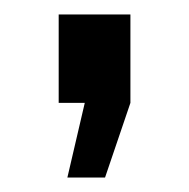

<svg xmlns="http://www.w3.org/2000/svg" viewBox="-20 -148 261 265"><path d="M160 -6V-128H61V-6H97L73 97H125Z"/></svg>

Font: RT Raleway SemiBold
Style: Regular
Weight: 400
Designer: Matt McInerney, Pablo Impallari, Rodrigo Fuenzalida — Edited by Milan Moffatt in April 2016
Foundry: Matt McInerney, Pablo Impallari, Rodrigo Fuenzalida — Edited by Milan Moffatt in April 2016
Version: Version 3.001